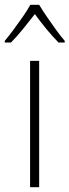

<svg xmlns="http://www.w3.org/2000/svg" viewBox="-44 -784 291 804"><path d="M120 0H82V-529H120ZM120 -764Q133 -742 152.5 -713.5Q172 -685 192 -657.5Q212 -630 227 -613V-606H201Q176 -631 149.5 -663.5Q123 -696 102 -725Q80 -697 53.5 -664Q27 -631 2 -606H-24V-613Q-8 -632 12.5 -659.5Q33 -687 52 -714.5Q71 -742 83 -764Z"/></svg>

Font: Noto Sans Ethiopic SemiCondensed ExtraLight
Style: Regular
Weight: 200
Width: 4
Designer: Monotype Design Team
Foundry: Monotype Imaging Inc.
Version: Version 2.102; ttfautohint (v1.8.4.7-5d5b)